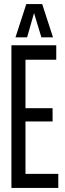

<svg xmlns="http://www.w3.org/2000/svg" viewBox="-20 -922 317 942"><path d="M36 0V-700H256V-629H105V-391H238V-326H105V-69H266V0ZM56 -739 109 -902H187L240 -739H183L147 -858L113 -739Z"/></svg>

Font: Georama ExtraCondensed
Style: Regular
Weight: 400
Width: 2
Designer: Jean-Baptiste Levee
Foundry: Production Type
Version: Version 1.000